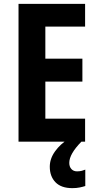

<svg xmlns="http://www.w3.org/2000/svg" viewBox="-20 -734 513 995"><path d="M421 0H76V-714H421V-596H215V-430H407V-311H215V-119H421ZM339 110Q339 130 350 142Q361 154 379 154Q394 154 404.5 151Q415 148 422 145V230Q410 234 393 237.5Q376 241 355 241Q297 241 267.5 210.5Q238 180 238 130Q238 88 265.5 50Q293 12 334 -13L402 0Q339 64 339 110Z"/></svg>

Font: Noto Sans Tamil Condensed
Style: Bold
Weight: 700
Width: 3
Designer: Jelle Bosma - Monotype Design Team
Foundry: Monotype Imaging Inc.
Version: Version 2.004; ttfautohint (v1.8.4.7-5d5b)